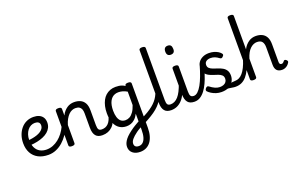

<svg xmlns="http://www.w3.org/2000/svg" viewBox="-133 -1509 3961 2519"><g transform="rotate(-20 1847.0 -249.0)"><path d="M325 17Q240 17 181 -14.5Q122 -46 91 -103.5Q60 -161 60 -239Q60 -299 77.5 -349.5Q95 -400 127 -438.5Q159 -477 203.5 -498Q248 -519 302 -519Q346 -519 379.5 -504.5Q413 -490 432 -461Q451 -432 451 -387Q451 -350 435.5 -318.5Q420 -287 391.5 -263Q363 -239 324.5 -222.5Q286 -206 239.5 -196Q193 -186 141 -183L139 -253Q170 -255 201.5 -261Q233 -267 262 -277Q291 -287 313.5 -302Q336 -317 349.5 -336.5Q363 -356 363 -380Q363 -412 344 -425.5Q325 -439 294 -439Q264 -439 237.5 -425.5Q211 -412 191.5 -387Q172 -362 160.5 -328Q149 -294 149 -254Q149 -189 170.5 -145Q192 -101 231.5 -79Q271 -57 325 -57Q339 -57 346.5 -45.5Q354 -34 354 -19.5Q354 -5 347 6Q340 17 325 17Z M322 17Q313 17 308 6Q303 -5 303 -19.5Q303 -34 308 -45.5Q313 -57 322 -57Q369 -57 411.5 -73.5Q454 -90 490.5 -119Q527 -148 557 -187Q587 -226 608 -271Q614 -281 627 -278.5Q640 -276 649 -267Q658 -258 654 -248Q633 -197 600.5 -150Q568 -103 526 -65.5Q484 -28 432.5 -5.5Q381 17 322 17Z M1076 17Q1046 17 1022.5 8.5Q999 0 983.5 -18.5Q968 -37 960 -65.5Q952 -94 952 -135V-334Q952 -368 942.5 -391.5Q933 -415 913 -427Q893 -439 859 -439Q835 -439 810.5 -428.5Q786 -418 764.5 -396Q743 -374 724.5 -341.5Q706 -309 693 -264V-11Q693 2 682 8.5Q671 15 649 15Q628 15 617.5 8.5Q607 2 607 -11V-489Q607 -502 617.5 -508.5Q628 -515 649 -515Q671 -515 682 -508.5Q693 -502 693 -489V-397Q708 -429 728 -451.5Q748 -474 771 -489.5Q794 -505 819 -512Q844 -519 871 -519Q920 -519 957.5 -501.5Q995 -484 1016.5 -445.5Q1038 -407 1038 -343V-138Q1038 -94 1050 -76Q1062 -58 1095 -58Q1109 -58 1116 -46.5Q1123 -35 1121.5 -20.5Q1120 -6 1109 5.5Q1098 17 1076 17Z M1076 17Q1062 17 1055.5 5.5Q1049 -6 1050.5 -20.5Q1052 -35 1063 -46.5Q1074 -58 1095 -58Q1122 -58 1144.5 -67Q1167 -76 1185.5 -95Q1204 -114 1217.5 -144Q1231 -174 1239 -215Q1242 -230 1255 -233.5Q1268 -237 1280 -232Q1292 -227 1290 -212Q1282 -153 1263.5 -109.5Q1245 -66 1217.5 -38.5Q1190 -11 1154.5 3Q1119 17 1076 17Z M1468 392Q1403 392 1363.5 359.5Q1324 327 1324 272Q1324 245 1334.5 220Q1345 195 1365 169.5Q1385 144 1416.5 117.5Q1448 91 1489 63Q1505 53 1520 43.5Q1535 34 1550.5 25.5Q1566 17 1581 8V-99Q1558 -55 1530.5 -30Q1503 -5 1473.5 5Q1444 15 1414 15Q1358 15 1315.5 -12.5Q1273 -40 1249.5 -95.5Q1226 -151 1226 -234Q1226 -286 1236 -330Q1246 -374 1264.5 -409.5Q1283 -445 1310.5 -469.5Q1338 -494 1373 -507.5Q1408 -521 1450 -521Q1477 -521 1497.5 -518Q1518 -515 1538 -508Q1558 -501 1581 -486V-491Q1581 -504 1591.5 -510.5Q1602 -517 1624 -517Q1645 -517 1656 -510.5Q1667 -504 1667 -491V127Q1667 190 1653 239.5Q1639 289 1613 323Q1587 357 1550 374.5Q1513 392 1468 392ZM1476 314Q1509 314 1532.5 292.5Q1556 271 1568.5 229Q1581 187 1581 123V91Q1568 98 1557 104.5Q1546 111 1536 117.5Q1526 124 1515 132Q1489 151 1470 168Q1451 185 1438.5 200.5Q1426 216 1420 231Q1414 246 1414 262Q1414 278 1421 290Q1428 302 1442 308Q1456 314 1476 314ZM1427 -65Q1458 -65 1486 -80.5Q1514 -96 1538.5 -130.5Q1563 -165 1581 -220V-407Q1549 -426 1519.5 -434Q1490 -442 1461 -442Q1434 -442 1411 -433.5Q1388 -425 1370.5 -408.5Q1353 -392 1340.5 -367.5Q1328 -343 1321.5 -310.5Q1315 -278 1315 -237Q1315 -185 1327 -146Q1339 -107 1363.5 -86Q1388 -65 1427 -65Z M1646 60Q1639 63 1633 54Q1627 45 1624.5 30.5Q1622 16 1624 3Q1626 -10 1634 -14Q1688 -39 1729.5 -64Q1771 -89 1802.5 -114.5Q1834 -140 1857 -167Q1880 -194 1895.5 -223Q1911 -252 1922 -283Q1929 -301 1941.5 -303.5Q1954 -306 1963.5 -296.5Q1973 -287 1967 -266Q1956 -224 1939 -188Q1922 -152 1897 -120.5Q1872 -89 1837 -59.5Q1802 -30 1754.5 -1Q1707 28 1646 60Z M2037 17Q2007 17 1983.5 8.5Q1960 0 1944.5 -18.5Q1929 -37 1921 -65.5Q1913 -94 1913 -135V-864Q1913 -877 1923.5 -883.5Q1934 -890 1955 -890Q1977 -890 1988 -883.5Q1999 -877 1999 -864V-138Q1999 -94 2011 -76Q2023 -58 2056 -58Q2070 -58 2077 -46.5Q2084 -35 2082.5 -20.5Q2081 -6 2070 5.5Q2059 17 2037 17Z M2035 17Q2021 17 2014.5 5.5Q2008 -6 2009.5 -20.5Q2011 -35 2022 -46.5Q2033 -58 2054 -58Q2083 -58 2110 -71Q2137 -84 2161 -111Q2185 -138 2206 -179.5Q2227 -221 2246 -276Q2251 -291 2263 -290.5Q2275 -290 2284.5 -280.5Q2294 -271 2291 -259Q2271 -189 2245.5 -137Q2220 -85 2188.5 -51Q2157 -17 2119 0Q2081 17 2035 17Z M2361 17Q2331 17 2307.5 8.5Q2284 0 2268.5 -18.5Q2253 -37 2245 -65.5Q2237 -94 2237 -135V-489Q2237 -502 2247.5 -508.5Q2258 -515 2279 -515Q2301 -515 2312 -508.5Q2323 -502 2323 -489V-138Q2323 -94 2335 -76Q2347 -58 2380 -58Q2394 -58 2401 -46.5Q2408 -35 2406.5 -20.5Q2405 -6 2394 5.5Q2383 17 2361 17ZM2279 -669Q2251 -669 2237 -684.5Q2223 -700 2223 -731Q2223 -763 2237 -779Q2251 -795 2279 -795Q2307 -795 2320.5 -779Q2334 -763 2334 -731Q2336 -700 2321.5 -684.5Q2307 -669 2279 -669Z M2363 17Q2349 17 2344.5 5.5Q2340 -6 2343 -20.5Q2346 -35 2355 -46.5Q2364 -58 2378 -58Q2407 -58 2435.5 -84.5Q2464 -111 2490.5 -158.5Q2517 -206 2541.5 -271.5Q2566 -337 2588 -415Q2593 -432 2607 -433Q2621 -434 2632.5 -425.5Q2644 -417 2641 -402Q2626 -337 2606.5 -275Q2587 -213 2562.5 -160Q2538 -107 2508 -67.5Q2478 -28 2442 -5.5Q2406 17 2363 17Z M2811 -20Q2844 -35 2868.5 -43.5Q2893 -52 2913.5 -55Q2934 -58 2953 -58Q2962 -58 2964 -46.5Q2966 -35 2962.5 -20.5Q2959 -6 2951.5 5.5Q2944 17 2935 17Q2911 17 2887 12Q2863 7 2839 5Q2815 3 2789 13ZM2739 19Q2699 19 2663.5 7.5Q2628 -4 2600.5 -21.5Q2573 -39 2556 -57Q2549 -65 2550 -77Q2551 -89 2564 -102Q2575 -112 2584 -114Q2593 -116 2604 -108Q2640 -80 2673.5 -65Q2707 -50 2740 -50Q2769 -50 2791.5 -59Q2814 -68 2827.5 -86.5Q2841 -105 2841 -131Q2841 -163 2822 -180.5Q2803 -198 2773.5 -208.5Q2744 -219 2711 -229Q2678 -239 2648.5 -255Q2619 -271 2600 -299Q2581 -327 2581 -374Q2581 -416 2602.5 -448.5Q2624 -481 2662.5 -500Q2701 -519 2751 -519Q2790 -519 2821 -510Q2852 -501 2875.5 -487Q2899 -473 2913 -456Q2924 -444 2922.5 -434Q2921 -424 2909 -413Q2898 -400 2887.5 -399Q2877 -398 2865 -407Q2838 -428 2810.5 -439Q2783 -450 2750 -450Q2715 -450 2691 -433.5Q2667 -417 2667 -383Q2667 -354 2685.5 -337.5Q2704 -321 2733.5 -310Q2763 -299 2796.5 -288.5Q2830 -278 2859.5 -261.5Q2889 -245 2907.5 -217Q2926 -189 2926 -143Q2926 -101 2905.5 -64Q2885 -27 2843.5 -4Q2802 19 2739 19Z M2935 17Q2921 17 2914.5 5.5Q2908 -6 2909.5 -20.5Q2911 -35 2922 -46.5Q2933 -58 2954 -58Q2983 -58 3010 -71.5Q3037 -85 3061 -113Q3085 -141 3106.5 -184Q3128 -227 3146 -286Q3152 -300 3163.5 -299.5Q3175 -299 3184.5 -290Q3194 -281 3191 -269Q3170 -196 3144.5 -142.5Q3119 -89 3088 -53.5Q3057 -18 3019 -0.5Q2981 17 2935 17Z M3585 17Q3560 17 3541.5 10Q3523 3 3511 -10Q3499 -23 3493 -43Q3487 -63 3487 -88V-334Q3487 -384 3466 -411.5Q3445 -439 3394 -439Q3370 -439 3346 -428.5Q3322 -418 3300 -397Q3278 -376 3260 -343.5Q3242 -311 3229 -268V-11Q3229 2 3218 8.5Q3207 15 3186 15Q3164 15 3153.5 8.5Q3143 2 3143 -11V-864Q3143 -877 3153.5 -883.5Q3164 -890 3186 -890Q3207 -890 3218 -883.5Q3229 -877 3229 -864V-398Q3245 -430 3265 -452Q3285 -474 3307.5 -489.5Q3330 -505 3355 -512Q3380 -519 3406 -519Q3455 -519 3492.5 -501.5Q3530 -484 3551.5 -445.5Q3573 -407 3573 -343V-99Q3573 -85 3576.5 -76Q3580 -67 3587 -63Q3594 -59 3603 -59Q3613 -59 3619.5 -62.5Q3626 -66 3632.5 -73Q3639 -80 3645 -88Q3653 -95 3662 -93Q3671 -91 3680 -83Q3690 -74 3692.5 -64.5Q3695 -55 3688 -45Q3677 -26 3661 -12Q3645 2 3625.5 9.5Q3606 17 3585 17Z"/></g></svg>

Font: Playwrite GB J
Style: Regular
Weight: 400
Designer: Veronika Burian, José Scaglione
Foundry: TypeTogether
Version: Version 1.002